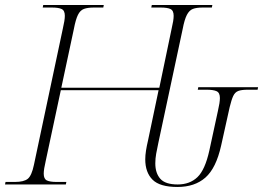

<svg xmlns="http://www.w3.org/2000/svg" viewBox="-35 -734 1047 764"><path d="M671 10Q601 10 572 -19Q543 -48 543 -100Q543 -116 546 -135Q549 -154 554 -175L596 -375H207L147 -94Q139 -60 139 -43Q139 -22 151.5 -16Q164 -10 190 -10H229L227 0H-15L-13 -10H24Q60 -10 75.5 -22.5Q91 -35 100 -78L215 -620Q223 -654 223 -671Q223 -692 210.5 -698Q198 -704 172 -704H135L137 -714H378L376 -704H338Q314 -704 299 -698.5Q284 -693 275 -674.5Q266 -656 259 -619L209 -385H599L648 -620Q652 -637 654 -649.5Q656 -662 656 -671Q656 -692 643.5 -698Q631 -704 605 -704H567L569 -714H810L808 -704H771Q747 -704 732.5 -698.5Q718 -693 708.5 -674.5Q699 -656 692 -619L595 -165Q590 -142 586.5 -122.5Q583 -103 583 -84Q583 -45 603 -22.5Q623 0 672 0Q720 0 750.5 -29Q781 -58 798 -135L832 -292Q840 -326 840 -344Q840 -365 827 -371Q814 -377 788 -377H752L754 -387H992L990 -377H951Q926 -377 913 -372Q900 -367 893 -352Q886 -337 879 -308L845 -155Q825 -65 782.5 -27.5Q740 10 671 10Z"/></svg>

Font: Noto Serif Display ExtraLight
Style: Italic
Weight: 200
Italic angle: -12°
Designer: Monotype Design Team
Foundry: Monotype Imaging Inc.
Version: Version 2.009